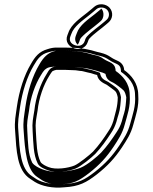

<svg xmlns="http://www.w3.org/2000/svg" viewBox="-20 -849 718 900"><path d="M399.3 -668.5C394.8 -663.7 393.8 -658.3 391.4 -652.1C371.5 -591.2 272.3 -623.6 296 -684.1L300.2 -694.9C313.8 -736.2 358.9 -765.4 388.4 -789.3C396.1 -795.3 403.2 -801.1 410.1 -807.1L421.6 -817C442.4 -835.3 476.2 -831.7 493.4 -813C512.2 -792.4 508.9 -760.4 488.5 -743.8L478.2 -734.9C453.9 -713.6 420.8 -691.7 399.3 -668.5ZM285.6 -626H243.8C230.8 -626 217.3 -623.5 202.7 -618.6C162.8 -607.4 144.1 -582.7 125 -549.3C93 -496 69.7 -423 59.1 -348.5C53.7 -306.6 46.8 -281.7 51 -233.9C57.1 -145.3 58.6 -50.1 122.5 -10.1C131.3 -4.7 138 -0.2 143.3 3.7C175.7 23.7 227.2 34.7 281 29C352.3 25.2 385.5 5.5 432.9 -30.7C484.8 -71.3 518 -107.7 551.8 -158.4C573.3 -191.6 593.2 -220.2 604.8 -264.6C615.9 -307 632.4 -348 628 -404.8C627.5 -458.9 595.6 -497 562 -520.5C561.4 -538.1 552.2 -553.5 534.9 -562.2C522.5 -568.4 512.1 -572.3 501.5 -579.6C484.4 -591.3 473.1 -596.2 451.9 -601.8L435.4 -605.7C400.3 -616.8 360.4 -625 314.1 -625C302.8 -625.7 293.5 -626 285.6 -626ZM356 -516.5H356.8C360.9 -516.5 365.1 -515.9 369.2 -514.8C382.4 -511 393.3 -509 406.9 -505.8L426 -499.7C430.1 -499 432.4 -498.5 435.3 -497.1C440.1 -471.8 460.7 -461 480.5 -451.5C483.1 -449.9 520.9 -422.4 520.2 -421.7C526.3 -415.6 529.4 -405 532 -392.3C531.7 -347.8 520.6 -321.1 511.3 -282C504.7 -261.4 498.6 -249.5 488.2 -234C466.4 -200.1 443.6 -167.9 415.9 -138.1C400.9 -122.9 349 -81.3 328.6 -72.9C300.4 -61.4 241.5 -51.8 207 -65.9C194.7 -70.6 177.1 -79.1 170.1 -89.6C151.5 -127.4 151.7 -176.6 148 -234.5C144.7 -275.4 149.8 -289.9 155.9 -329L156 -329.2C162.2 -390 184.3 -451.1 210.8 -493.3C217.4 -504.6 222.1 -511.3 225.9 -515.3C229.5 -517.5 241 -521.5 243.8 -521.5H285.6C292.3 -521.5 300.5 -521.2 310.2 -520.5L310.5 -520.5H310.7C328.6 -520.5 341.7 -519.2 356 -516.5ZM388.3 -678.7C411.7 -703.9 445 -725.8 468.4 -746.3L478.9 -755.4C493 -766.7 495.1 -788.8 482.4 -802.8C470.6 -815.7 445.7 -818.2 431.5 -805.7L419.9 -795.7C412.8 -789.6 405.4 -783.5 397.7 -777.5C366.8 -752.6 325.9 -725 314.3 -689.9L310 -678.7C302.2 -658.8 312.3 -644.4 329.8 -637.6C349.3 -630 370.1 -635.3 377.2 -656.8C378.8 -661.7 380.4 -670.2 388.3 -678.7ZM313.7 -610H314.1C358.9 -610 397.2 -602 431.3 -591.2L448.2 -587.2C468.3 -582 477 -578.2 493 -567.2C505.3 -558.7 516.7 -554.5 528.1 -548.8C543.9 -540.9 546.6 -530.4 547.3 -512.4C580.7 -489.1 612.5 -456.5 613 -404.7L613 -404.1C617.2 -350.6 601.8 -312.4 590.2 -268.4C579.3 -226.6 560.9 -200.1 539.2 -166.6C506.3 -117.2 474.4 -82.2 423.7 -42.5C377.1 -7 348.5 10.4 280.3 14C227.8 16.8 181.3 9.2 151.7 -8.7C145.8 -13.1 139.1 -17.6 130.5 -22.9C75.9 -57 72.3 -143.6 66 -235.1C61.9 -281.1 68.4 -303.4 73.9 -346.5C84.3 -419.2 107.2 -490.5 138 -541.7C156.8 -574.7 172 -594.4 206.7 -604.2C220.5 -608.1 232.3 -611 243.8 -611H285.6C293.2 -611 302.6 -610.7 313.7 -610ZM285.6 -536.5H243.8C217.4 -536.5 209.3 -520.5 198 -501C170.4 -457.1 147.6 -393.9 141 -330.8C135.3 -294.4 129.7 -275.5 133 -233.5C136.7 -176.7 135.8 -125.3 156.6 -83C165 -65.9 189.5 -56.6 201.5 -52C242.1 -35.3 303.4 -46.4 334.3 -59C359.7 -69.5 409.6 -110.4 426.7 -127.7C455.6 -158.8 478.8 -191.6 500.8 -225.8C511.6 -241.9 518.8 -256.3 525.7 -278C532.7 -307.1 541 -322.1 544 -354.4C545 -368.9 546.9 -379.3 547 -392.2L547 -393.7C544.2 -407.6 541.6 -419.9 531.6 -431.5C524.5 -440 493.1 -461.2 487.8 -464.6C462.9 -476.5 453.2 -483.4 448.7 -507.3C443.8 -509.6 434.4 -513.5 429.5 -514.3L410.9 -520.3C396.7 -523.6 386 -525.6 373.3 -529.2C368 -530.7 361.6 -531.4 357.4 -531.5C337 -535.2 307.9 -536.5 285.6 -536.5ZM455.3 -808.5 446.8 -801.1C439.7 -795 432.2 -788.8 424.6 -782.9C393.9 -758.1 352.5 -731.4 339.8 -692.9L335.6 -681.9C328.3 -663.2 334.7 -648.3 344.1 -639.8C347 -643.3 349.7 -647.8 351.8 -654.1C354 -660 354.5 -665.9 361.5 -673.5C384.6 -698.3 418.2 -720.6 441.5 -740.9L452 -750C467.3 -762.3 469.9 -792.9 455.3 -808.5ZM285.6 -611H243.9C243.7 -611 238.5 -610.5 229.3 -607.5C204.1 -599 184.9 -582.5 164.1 -546.1C132.8 -493.9 109.5 -421.5 99 -347.7C93.5 -305.4 86.8 -281.4 91 -234.4C97.2 -145.1 103.8 -51 156.8 -17.9C165.4 -12.6 172.5 -7.9 178.2 -3.6C205.4 12.7 240 17.7 272.8 14.3C323.6 11.6 347.8 0.3 396.9 -37.2C447.4 -76.7 479.6 -112 512.9 -162C534.5 -195.3 553.6 -222.7 564.9 -266.1C576.3 -309.1 592.4 -348.6 588 -404.6C587.5 -460.1 554.2 -494.2 522.1 -516.6C520.7 -556.9 491.8 -554.8 466.4 -572.4C450.6 -583.2 445.9 -585 429.7 -589.3L411.6 -593.6C379.8 -603.7 347.9 -610 314.1 -610H311C301.6 -610.6 290.6 -611 285.6 -611ZM572 -392.8 572 -392.2C571.9 -380.5 570.1 -369.9 569 -355.2C566.2 -324.8 558.3 -311 551 -280.4C544.2 -259 537.7 -246.4 527.1 -230.4C505.2 -196.4 482.2 -163.8 453.5 -133C436.4 -115.6 389.9 -75.8 358.1 -62.8C325.8 -49.6 240.4 -30.8 177.9 -55.7C163.2 -61.3 140.8 -71.9 131 -86.4C111.3 -126.6 111.7 -176.2 108 -234.1C104.7 -275.5 110 -291.6 116 -329.8C122.4 -391.5 144.7 -453.4 171.8 -496.6C179.1 -509.1 183.6 -515.5 189.7 -521.9C198.3 -527.1 200.9 -536.5 243.8 -536.5H285.6C295.1 -536.5 302.2 -536.2 314.1 -535.5C332 -535.3 351.1 -533.8 366.8 -531.2C392.5 -529 404.7 -524 430.6 -517.9L447.9 -512.4C458.5 -510.1 466.5 -506.5 474.4 -502.7C479.2 -476.9 491.3 -470.6 512 -460.8C519.4 -457.2 552.2 -433.2 560.1 -424.3C565.6 -418.3 569.5 -405.2 572 -392.8Z"/></svg>

Font: HoneyBee
Style: Blur
Weight: 700
Foundry: Cannot Into Space Fonts
Version: Version 0.89